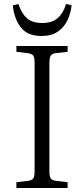

<svg xmlns="http://www.w3.org/2000/svg" viewBox="-20 -940 420 960"><path d="M62 0V-29L122 -36Q141 -39 147 -49Q153 -59 153 -86V-626Q153 -652 146.5 -661.5Q140 -671 120 -674L62 -681V-710H318V-681L257 -674Q240 -672 233.5 -661.5Q227 -651 227 -623V-83Q227 -58 233.5 -48.5Q240 -39 259 -36L318 -29V0ZM188 -760Q117 -760 84 -803Q51 -846 44 -913L72 -920Q88 -872 115 -848.5Q142 -825 192 -825Q242 -825 270 -851Q298 -877 310 -920L338 -914Q334 -873 317 -838Q300 -803 268.5 -781.5Q237 -760 188 -760Z"/></svg>

Font: Literata 36pt Light
Style: Regular
Weight: 300
Designer: Latin by Veronika Burian and Jose Scaglione. Greek by Irene Vlachou. Cyrillic by Vera Evstafieva.
Foundry: TypeTogether
Version: Version 3.002